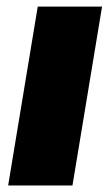

<svg xmlns="http://www.w3.org/2000/svg" viewBox="-20 -566 336 586"><path d="M4.9 0 95.2 -545.9H291.5L201.2 0Z"/></svg>

Font: Inter Black
Style: Italic
Weight: 900
Italic angle: -9.39999°
Designer: Rasmus Andersson
Foundry: rsms
Version: Version 4.000;git-a52131595